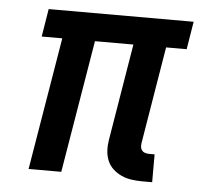

<svg xmlns="http://www.w3.org/2000/svg" viewBox="-44 -577 688 632"><g transform="rotate(5 300.0 -261.0)"><path d="M447 8Q430 8 412.5 5.5Q395 3 379.5 -4Q364 -11 351.5 -22.5Q339 -34 332.5 -49.5Q326 -65 325 -82.5Q324 -100 327 -118L380 -438H253L180 0H72L145 -438H77L92 -530H571L556 -438H488L435 -118Q434 -111 434.5 -104.5Q435 -98 439 -93Q443 -88 449.5 -86Q456 -84 463 -84H481V8Z"/></g></svg>

Font: Iosevka Curly SmBdEx
Style: Italic
Weight: 600
Width: 7
Italic angle: -9°
Monospace: yes
Designer: Belleve Invis
Foundry: Belleve Invis
Version: Version 11.1.0; ttfautohint (v1.8.3)